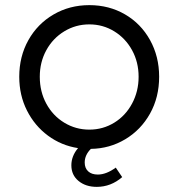

<svg xmlns="http://www.w3.org/2000/svg" viewBox="-20 -568 695 748"><path d="M520 -269Q520 -326 494.5 -372.5Q469 -419 425 -446Q381 -473 328 -473Q275 -473 230.5 -446Q186 -419 160.5 -372.5Q135 -326 135 -269Q135 -211 160.5 -164Q186 -117 230.5 -90Q275 -63 328 -63Q381 -63 425 -90Q469 -117 494.5 -164.5Q520 -212 520 -269ZM328 -548Q405 -548 467 -512Q529 -476 564.5 -412Q600 -348 600 -269Q600 -189 564.5 -125.5Q529 -62 468 -25.5Q407 11 334 12Q310 36 310 65Q310 87 323.5 99.5Q337 112 361 112Q394 112 431 85L456 122Q412 160 357 160Q314 160 286 137Q258 114 258 76Q258 40 284 9Q219 -1 167 -39.5Q115 -78 85 -137.5Q55 -197 55 -269Q55 -348 90.5 -411.5Q126 -475 188.5 -511.5Q251 -548 328 -548Z"/></svg>

Font: Evergrow Sans 
Style: Regular
Weight: 400
Foundry: 10Web
Version: Version 1.000